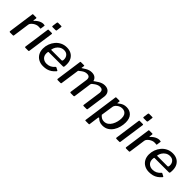

<svg xmlns="http://www.w3.org/2000/svg" viewBox="229 -2033 3489 3489"><g transform="rotate(45 1973.5 -288.5)"><path d="M52 0Q43 0 39 -5.5Q35 -11 36 -19L106 -518Q107 -526 109.5 -528Q112 -530 118 -530H196Q202 -530 205 -526.5Q208 -523 207 -514L199 -460Q198 -452 201 -451.5Q204 -451 210 -456Q237 -485 265 -503.5Q293 -522 320 -531Q347 -540 371 -540Q391 -540 400.5 -537Q410 -534 409 -527L398 -451Q398 -444 396 -442Q394 -440 390 -440Q377 -442 363 -442.5Q349 -443 338 -443Q316 -443 291 -434Q266 -425 243 -409Q220 -393 204 -373Q188 -353 186 -333L141 -14Q140 -5 136.5 -2.5Q133 0 123 0H52Z M537 -16Q536 -5 532.5 -2.5Q529 0 517 0H449Q439 0 435 -5Q431 -10 432 -19L502 -518Q503 -526 505.5 -528Q508 -530 515 -530H597Q604 -530 606.5 -525Q609 -520 608 -513ZM627 -633Q626 -623 621.5 -619Q617 -615 606 -615H528Q519 -615 516.5 -621.5Q514 -628 516 -637L528 -725Q531 -742 544 -742H629Q635 -742 638 -736Q641 -730 639 -723Z M909 10Q841 10 789.5 -18.5Q738 -47 709.5 -98Q681 -149 681 -217Q681 -279 702 -336.5Q723 -394 761.5 -440Q800 -486 854.5 -513Q909 -540 977 -540Q1043 -540 1091 -513.5Q1139 -487 1165.5 -437.5Q1192 -388 1192 -317Q1192 -304 1191 -289.5Q1190 -275 1188 -260Q1187 -252 1182 -248Q1177 -244 1167 -244H801Q793 -244 790 -233.5Q787 -223 787 -199Q787 -137 825 -102Q863 -67 923 -67Q970 -67 1009 -86Q1048 -105 1081 -145Q1086 -150 1090 -149.5Q1094 -149 1099 -146L1146 -122Q1160 -115 1151 -102Q1116 -61 1079 -36.5Q1042 -12 1000.5 -1Q959 10 909 10ZM1071 -305Q1081 -305 1087.5 -313.5Q1094 -322 1094 -348Q1094 -400 1063 -434.5Q1032 -469 976 -469Q929 -469 891.5 -446Q854 -423 830.5 -385Q807 -347 802 -305Z M1277 0Q1269 0 1264.5 -5.5Q1260 -11 1261 -19L1331 -518Q1332 -526 1334.5 -528Q1337 -530 1343 -530H1425Q1432 -530 1433.5 -527Q1435 -524 1434 -516L1427 -469Q1425 -457 1433 -464Q1468 -488 1497.5 -505Q1527 -522 1556.5 -531Q1586 -540 1617 -540Q1675 -540 1707 -513.5Q1739 -487 1747 -450Q1748 -446 1752.5 -448.5Q1757 -451 1764 -458Q1798 -483 1829 -501.5Q1860 -520 1890.5 -530Q1921 -540 1952 -540Q2018 -540 2053.5 -505Q2089 -470 2089 -411Q2089 -404 2088.5 -397Q2088 -390 2087 -382L2035 -15Q2034 -6 2030.5 -3Q2027 0 2018 0H1945Q1927 0 1930 -19L1979 -366Q1981 -372 1981 -379.5Q1981 -387 1981 -392Q1981 -425 1963.5 -442.5Q1946 -460 1908 -460Q1881 -460 1855.5 -449.5Q1830 -439 1808.5 -424.5Q1787 -410 1770 -395Q1762 -388 1757 -381.5Q1752 -375 1750 -365L1701 -15Q1699 -6 1695.5 -3Q1692 0 1683 0H1610Q1603 0 1598.5 -5.5Q1594 -11 1595 -19L1645 -369Q1651 -413 1634 -436.5Q1617 -460 1574 -460Q1547 -460 1523 -451Q1499 -442 1474 -424.5Q1449 -407 1419 -382L1366 -14Q1365 -5 1361.5 -2.5Q1358 0 1348 0H1277Z M2156 165Q2151 165 2148.5 159.5Q2146 154 2148 148L2241 -515Q2242 -525 2245 -527.5Q2248 -530 2258 -530H2329Q2337 -530 2341.5 -526.5Q2346 -523 2345 -515L2339 -476Q2338 -470 2342 -470.5Q2346 -471 2353 -477Q2368 -488 2389 -503Q2410 -518 2440 -529Q2470 -540 2512 -540Q2593 -540 2645 -487.5Q2697 -435 2697 -330Q2697 -272 2681.5 -212Q2666 -152 2633.5 -102Q2601 -52 2551.5 -21Q2502 10 2433 10Q2387 10 2353.5 -6Q2320 -22 2299 -45Q2290 -54 2285 -48.5Q2280 -43 2278 -31L2253 154Q2252 161 2250 163Q2248 165 2241 165H2156ZM2401 -62Q2450 -62 2485.5 -87.5Q2521 -113 2544 -154Q2567 -195 2578.5 -242Q2590 -289 2590 -332Q2590 -381 2574.5 -410.5Q2559 -440 2532.5 -454Q2506 -468 2472 -468Q2434 -468 2401.5 -451Q2369 -434 2348.5 -409.5Q2328 -385 2325 -361L2289 -121Q2313 -93 2339.5 -77.5Q2366 -62 2401 -62Z M2877 -16Q2876 -5 2872.5 -2.5Q2869 0 2857 0H2789Q2779 0 2775 -5Q2771 -10 2772 -19L2842 -518Q2843 -526 2845.5 -528Q2848 -530 2855 -530H2937Q2944 -530 2946.5 -525Q2949 -520 2948 -513ZM2967 -633Q2966 -623 2961.5 -619Q2957 -615 2946 -615H2868Q2859 -615 2856.5 -621.5Q2854 -628 2856 -637L2868 -725Q2871 -742 2884 -742H2969Q2975 -742 2978 -736Q2981 -730 2979 -723Z M3035 0Q3026 0 3022 -5.5Q3018 -11 3019 -19L3089 -518Q3090 -526 3092.5 -528Q3095 -530 3101 -530H3179Q3185 -530 3188 -526.5Q3191 -523 3190 -514L3182 -460Q3181 -452 3184 -451.5Q3187 -451 3193 -456Q3220 -485 3248 -503.5Q3276 -522 3303 -531Q3330 -540 3354 -540Q3374 -540 3383.5 -537Q3393 -534 3392 -527L3381 -451Q3381 -444 3379 -442Q3377 -440 3373 -440Q3360 -442 3346 -442.5Q3332 -443 3321 -443Q3299 -443 3274 -434Q3249 -425 3226 -409Q3203 -393 3187 -373Q3171 -353 3169 -333L3124 -14Q3123 -5 3119.5 -2.5Q3116 0 3106 0H3035Z M3631 10Q3563 10 3511.5 -18.5Q3460 -47 3431.5 -98Q3403 -149 3403 -217Q3403 -279 3424 -336.5Q3445 -394 3483.5 -440Q3522 -486 3576.5 -513Q3631 -540 3699 -540Q3765 -540 3813 -513.5Q3861 -487 3887.5 -437.5Q3914 -388 3914 -317Q3914 -304 3913 -289.5Q3912 -275 3910 -260Q3909 -252 3904 -248Q3899 -244 3889 -244H3523Q3515 -244 3512 -233.5Q3509 -223 3509 -199Q3509 -137 3547 -102Q3585 -67 3645 -67Q3692 -67 3731 -86Q3770 -105 3803 -145Q3808 -150 3812 -149.5Q3816 -149 3821 -146L3868 -122Q3882 -115 3873 -102Q3838 -61 3801 -36.5Q3764 -12 3722.5 -1Q3681 10 3631 10ZM3793 -305Q3803 -305 3809.5 -313.5Q3816 -322 3816 -348Q3816 -400 3785 -434.5Q3754 -469 3698 -469Q3651 -469 3613.5 -446Q3576 -423 3552.5 -385Q3529 -347 3524 -305Z"/></g></svg>

Font: Libre Franklin Thin Medium
Style: Italic
Weight: 500
Italic angle: -8°
Version: Version 3.000